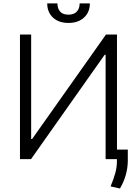

<svg xmlns="http://www.w3.org/2000/svg" viewBox="-20 -929 800 1121"><path d="M96.6 -727.3H161.9V-117.5H167.6L598.7 -727.3H663V-55.4H726.2V11.7Q724.8 95.9 680.4 171.5L625.7 159.4Q643.8 115.4 653.2 81.1Q662.6 46.9 662.6 12.8V0H596.6V-609H590.9L161.2 0H96.6ZM445 -909.1H504.6Q504.6 -858 470.7 -826.5Q436.8 -795.1 379.6 -795.1Q322.8 -795.1 289.2 -826.5Q255.7 -858 255.7 -909.1H315.3Q315.3 -879.3 331.1 -861.3Q346.9 -843.4 379.6 -843.4Q412.3 -843.4 428.6 -861.5Q445 -879.6 445 -909.1Z"/></svg>

Font: Inter Light BETA
Style: Regular
Weight: 300
Designer: Rasmus Andersson
Foundry: rsms
Version: Version 3.011;git-f93a4a705